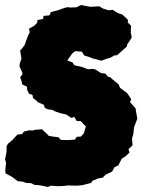

<svg xmlns="http://www.w3.org/2000/svg" viewBox="-52 -716 566 762"><path d="M103 19 85 18 72 11 52 10 38 5 18 3 -4 -14 -30 -28 -31 -40 -28 -70 -32 -84 -26 -114V-136L-20 -146L-3 -160L17 -182L36 -184L43 -194L65 -199L76 -198L89 -201L115 -203L137 -182L141 -177L158 -174L181 -171L189 -161L217 -160L245 -162L253 -173L269 -174L281 -187L285 -202L289 -214L278 -225L269 -235L252 -236L243 -252L231 -248L210 -262L190 -266L169 -273L155 -280L138 -282L126 -288L122 -300L99 -310L92 -317L79 -327L77 -339L63 -344L56 -359L55 -372L36 -381L34 -393L28 -409L38 -423L32 -439L26 -450V-463L33 -483L28 -516L36 -524L46 -538L59 -574L66 -588L63 -602L84 -614L96 -626V-636L119 -641L121 -653L144 -655L150 -668L177 -675L205 -685L220 -688L224 -686L251 -687L270 -696L306 -689L342 -691L357 -682L379 -675L396 -677L406 -670L419 -663L434 -658L456 -637L455 -627L468 -614L467 -586L471 -567L452 -538V-532L413 -497L402 -496L386 -487L369 -482L350 -475L329 -481L319 -483L309 -487L298 -491L282 -496L273 -511L259 -512L246 -513L235 -504L230 -497L222 -486L215 -476L223 -473L235 -469L243 -457L257 -454L274 -450L287 -445L298 -441L316 -443L327 -440L349 -426L366 -424L377 -411L385 -410L397 -399L419 -381L424 -368L453 -346L469 -322L464 -311L486 -286L488 -273L493 -245L480 -211L477 -183L472 -166L474 -139L458 -124L462 -111L448 -97L431 -86L418 -60L402 -52L393 -35L366 -22L356 -11L338 -8L314 2L310 10L274 19L253 21L216 20L202 22L178 23L149 21L138 26L115 21Z"/></svg>

Font: Winky Rough Black
Style: Italic
Weight: 900
Italic angle: -8.97852°
Designer: Simon Atzbach
Foundry: typofactur
Version: Version 1.206; ttfautohint (v1.8.4.7-5d5b)